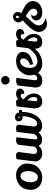

<svg xmlns="http://www.w3.org/2000/svg" viewBox="1319 -2119 894 3572"><g transform="rotate(-90 1766.0 -333.0)"><path d="M295 -481Q387 -481 448.5 -422Q510 -363 510 -278Q510 -149 434.5 -71.5Q359 6 252 6Q145 6 82.5 -55Q20 -116 20 -206Q20 -332 97 -406Q175 -481 295 -481ZM161 -210Q161 -152 184.5 -114Q208 -76 256 -76Q304 -76 336.5 -129Q369 -182 369 -250Q369 -318 346 -358Q323 -400 275.5 -400Q228 -400 196 -346Q164 -292 161 -210Z M999 -471Q958 -147 958 -126Q958 -86 987 -86Q1013 -86 1043.5 -121.5Q1074 -157 1092 -228Q1125 -192 1132 -172Q1109 -75 1059 -35Q1009 5 956 5Q869 5 839 -62Q787 5 700 5Q628 5 589 -31Q550 -67 550 -125Q550 -139 555 -174Q578 -360 590 -470Q621 -481 647 -481Q673 -481 686 -479Q699 -477 711 -464Q723 -451 723 -427L690 -172Q688 -160 688 -150Q688 -91 742 -91Q792 -91 825 -140Q825 -151 827 -175L860 -441Q867 -458 890 -469.5Q913 -481 947.5 -481Q982 -481 999 -471Z M1063 -158Q1063 -171 1064 -184L1098 -469Q1130 -481 1166 -481Q1232 -481 1232 -432Q1232 -430 1215.5 -298.5Q1199 -167 1199 -146Q1199 -89 1254 -89Q1301 -89 1333 -142Q1389 -238 1392 -359H1383Q1341 -359 1319 -378Q1294 -400 1294 -431Q1294 -462 1313 -481Q1336 -501 1368 -501Q1444 -501 1463 -422Q1493 -426 1506 -430V-373L1469 -367V-350Q1468 -260 1436.5 -179Q1405 -98 1346.5 -46.5Q1288 5 1213 5Q1138 5 1100.5 -44.5Q1063 -94 1063 -158ZM1351 -431Q1351 -414 1380 -414Q1383 -414 1386 -414Q1379 -441 1365 -441Q1351 -441 1351 -431Z M1809 -350Q1809 -394 1768.5 -394Q1728 -394 1704 -342Q1812 -257 1812 -151Q1812 -74 1769 -34Q1726 6 1661 6Q1596 6 1566 -34.5Q1536 -75 1536 -137Q1536 -156 1537 -165L1572 -470Q1608 -481 1645 -481Q1706 -481 1706 -436V-434Q1746 -481 1808 -481Q1853 -481 1878 -460.5Q1903 -440 1903 -406Q1903 -372 1877.5 -350.5Q1852 -329 1811 -329Q1809 -329 1807 -329Q1809 -340 1809 -350ZM1687 -272Q1669 -128 1669 -127Q1669 -85 1703 -85Q1747 -85 1747 -156Q1747 -214 1687 -272Z M2002 -736.5Q2025 -760 2058 -760Q2091 -760 2114.5 -736.5Q2138 -713 2138 -680Q2138 -647 2114.5 -624Q2091 -601 2058 -601Q2025 -601 2002 -624Q1979 -647 1979 -680Q1979 -713 2002 -736.5ZM2103 -473Q2064 -172 2064 -169Q2059 -149 2059 -135.5Q2059 -122 2061 -112Q2065 -86 2097.5 -86Q2130 -86 2157.5 -128.5Q2185 -171 2199 -225Q2206 -221 2221 -201Q2236 -181 2239 -171Q2219 -91 2171 -42Q2123 7 2056 7Q1989 7 1956.5 -26Q1924 -59 1924 -111Q1924 -122 1925 -134L1961 -443Q1971 -461 1999 -470.5Q2027 -480 2054.5 -480Q2082 -480 2103 -473Z M2407 -405Q2360 -405 2324.5 -352.5Q2289 -300 2289 -227.5Q2289 -155 2323.5 -119.5Q2358 -84 2409 -84Q2484 -84 2553 -136Q2622 -188 2665 -272Q2687 -251 2705 -220Q2672 -145 2588 -73Q2546 -38 2488.5 -16Q2431 6 2370 6Q2270 6 2212 -55Q2150 -121 2150 -224Q2150 -327 2227.5 -404Q2305 -481 2413 -481Q2490 -481 2538 -447.5Q2586 -414 2587 -357Q2587 -280 2525.5 -232Q2464 -184 2357 -165L2343 -224Q2405 -237 2435.5 -274Q2466 -311 2466 -345.5Q2466 -380 2447.5 -392.5Q2429 -405 2407 -405Z M2918 -350Q2918 -394 2877.5 -394Q2837 -394 2813 -342Q2921 -257 2921 -151Q2921 -74 2878 -34Q2835 6 2770 6Q2705 6 2675 -34.5Q2645 -75 2645 -137Q2645 -156 2646 -165L2681 -470Q2717 -481 2754 -481Q2815 -481 2815 -436V-434Q2855 -481 2917 -481Q2962 -481 2987 -460.5Q3012 -440 3012 -406Q3012 -372 2986.5 -350.5Q2961 -329 2920 -329Q2918 -329 2916 -329Q2918 -340 2918 -350ZM2796 -272Q2778 -128 2778 -127Q2778 -85 2812 -85Q2856 -85 2856 -156Q2856 -214 2796 -272Z M3453 -306Q3532 -248 3532 -169Q3532 -90 3470 -42Q3408 6 3314 6Q3253 6 3212.5 -24.5Q3172 -55 3172 -100Q3172 -145 3202 -171.5Q3232 -198 3277 -204Q3256 -174 3256 -146.5Q3256 -119 3275 -102Q3294 -85 3323 -85Q3352 -85 3371 -106.5Q3390 -128 3390 -156Q3390 -202 3347 -238Q3321 -259 3291 -277.5Q3261 -296 3259 -297Q3255 -300 3251 -302Q3233 -281 3199 -244.5Q3165 -208 3145 -186Q3089 -125 3082 -84Q3080 -76 3080 -53.5Q3080 -31 3093.5 -7Q3107 17 3126 29Q3145 41 3163.5 48.5Q3182 56 3195.5 59Q3209 62 3209 63Q3209 70 3187 79Q3146 94 3101.5 94Q3057 94 3015 62Q2958 18 2958 -55Q2958 -100 2981 -144Q3022 -222 3173 -358Q3136 -395 3136 -437Q3136 -479 3167.5 -508Q3199 -537 3242 -537Q3281 -537 3310 -506Q3329 -485 3329 -453Q3329 -421 3308 -381Q3415 -333 3453 -306ZM3236 -419Q3260 -444 3260 -455Q3260 -480 3238 -482Q3213 -482 3213 -454Q3213 -437 3236 -419Z"/></g></svg>

Font: Lily Script One
Style: Regular
Weight: 400
Designer: Julia Petretta
Foundry: Julia Petretta
Version: Version 1.002;PS 001.001;hotconv 1.0.70;makeotf.lib2.5.58329